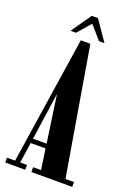

<svg xmlns="http://www.w3.org/2000/svg" viewBox="-161 -895 670 956"><g transform="rotate(20 174.5 -417.0)"><path d="M-3 0V-25.5H40L142.5 -700.5H193L307 -25.5H352V0H135.5V-25.5H177.5L161.5 -134.5H83L67 -25.5H103V0ZM86.5 -158.5H158.5L122.5 -409ZM78 -727.5 152 -833.5H185L258 -727.5H229L168 -797.5L107 -727.5Z"/></g></svg>

Font: Imbue 50pt
Style: Bold
Weight: 700
Designer: Tyler Finck
Foundry: Etcetera Type Company
Version: Version 1.102; ttfautohint (v1.8.3)